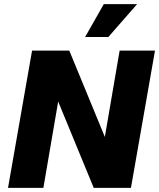

<svg xmlns="http://www.w3.org/2000/svg" viewBox="-20 -914 774 934"><path d="M19 0 136 -668H317L490 -248L562 -668H734L617 0H436L263 -420L191 0ZM394 -734 485 -894H647L507 -734Z"/></svg>

Font: Gantari ExtraBold
Style: Italic
Weight: 800
Italic angle: -10°
Designer: Anugrah Pasau
Foundry: Lafontype
Version: Version 1.000